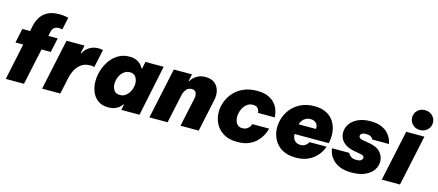

<svg xmlns="http://www.w3.org/2000/svg" viewBox="-55 -1358 4416 1936"><g transform="rotate(15 2153.5 -390.0)"><path d="M32 0 112 -380H31L63 -530H144L157 -593Q166 -634 190 -675Q214 -716 261.5 -743Q309 -770 388 -770Q429 -770 455 -764Q481 -758 481 -758L453 -629Q453 -629 442.5 -631.5Q432 -634 416 -634Q357 -634 344 -575L334 -530H432L400 -380H303L222 0Z M411 0 524 -530H712L694 -446H700Q723 -489 762.5 -514.5Q802 -540 857 -540Q881 -540 892 -536.5Q903 -533 903 -533L863 -347Q863 -347 850.5 -349.5Q838 -352 818 -352Q767 -352 731 -328Q695 -304 672 -263Q649 -222 638 -171L601 0Z M1179 -540Q1223 -540 1251 -527.5Q1279 -515 1295.5 -499Q1312 -483 1318.5 -470.5Q1325 -458 1325 -458H1333L1348 -530H1538L1428 0H1238L1250 -58H1242Q1242 -58 1235 -47.5Q1228 -37 1212 -24Q1196 -11 1169 -0.5Q1142 10 1102 10Q1037 10 994.5 -21Q952 -52 931.5 -103Q911 -154 911 -213Q911 -270 929 -327.5Q947 -385 981.5 -433.5Q1016 -482 1066 -511Q1116 -540 1179 -540ZM1225 -389Q1187 -389 1159.5 -365.5Q1132 -342 1117.5 -307Q1103 -272 1103 -237Q1103 -198 1122.5 -169.5Q1142 -141 1184 -141Q1222 -141 1249.5 -164.5Q1277 -188 1291.5 -223Q1306 -258 1306 -292Q1306 -331 1286.5 -360Q1267 -389 1225 -389Z M1531 0 1644 -530H1834L1818 -455H1823Q1823 -455 1831 -468Q1839 -481 1857 -497.5Q1875 -514 1904 -527Q1933 -540 1975 -540Q2033 -540 2068.5 -512.5Q2104 -485 2117 -439.5Q2130 -394 2118 -339L2046 0H1856L1920 -299Q1928 -335 1917 -361Q1906 -387 1871 -387Q1835 -387 1814 -361Q1793 -335 1785 -299L1721 0Z M2450 10Q2362 10 2304.5 -25Q2247 -60 2219.5 -116Q2192 -172 2192 -235Q2192 -290 2212.5 -344Q2233 -398 2273 -442.5Q2313 -487 2373 -513.5Q2433 -540 2512 -540Q2585 -540 2631 -518.5Q2677 -497 2702.5 -465.5Q2728 -434 2738 -402Q2748 -370 2750 -348.5Q2752 -327 2752 -327H2577Q2577 -327 2576 -337Q2575 -347 2569 -360Q2563 -373 2548.5 -383Q2534 -393 2508 -393Q2469 -393 2441 -368.5Q2413 -344 2398.5 -307.5Q2384 -271 2384 -235Q2384 -195 2403 -166Q2422 -137 2463 -137Q2489 -137 2506.5 -147Q2524 -157 2534 -170Q2544 -183 2548 -193Q2552 -203 2552 -203H2727Q2727 -203 2720.5 -181.5Q2714 -160 2697.5 -128.5Q2681 -97 2650 -65Q2619 -33 2570 -11.5Q2521 10 2450 10Z M3060 10Q2970 10 2913 -25Q2856 -60 2828.5 -116.5Q2801 -173 2801 -236Q2801 -291 2820.5 -345Q2840 -399 2879.5 -443Q2919 -487 2977 -513.5Q3035 -540 3112 -540Q3187 -540 3237 -513.5Q3287 -487 3315 -443.5Q3343 -400 3351 -347Q3359 -294 3350 -240L3346 -217H2988Q2990 -174 3012 -150Q3034 -126 3073 -126Q3104 -126 3122 -139Q3140 -152 3148 -164.5Q3156 -177 3156 -177H3334Q3334 -177 3326.5 -158Q3319 -139 3301.5 -111.5Q3284 -84 3252.5 -56Q3221 -28 3174 -9Q3127 10 3060 10ZM3003 -322H3183Q3188 -357 3167.5 -380.5Q3147 -404 3106 -404Q3067 -404 3040 -381Q3013 -358 3003 -322Z M3644 10Q3571 10 3524 -9Q3477 -28 3449.5 -55.5Q3422 -83 3409.5 -110.5Q3397 -138 3393.5 -157Q3390 -176 3390 -176H3571Q3571 -176 3577.5 -163.5Q3584 -151 3603 -138.5Q3622 -126 3659 -126Q3694 -126 3707.5 -138.5Q3721 -151 3721 -164Q3721 -187 3685 -194L3608 -208Q3538 -221 3497.5 -260.5Q3457 -300 3457 -359Q3457 -409 3486 -450Q3515 -491 3568.5 -515.5Q3622 -540 3697 -540Q3762 -540 3805.5 -522.5Q3849 -505 3875 -479Q3901 -453 3913.5 -427Q3926 -401 3930 -383.5Q3934 -366 3934 -366H3760Q3760 -366 3754.5 -375.5Q3749 -385 3733.5 -394.5Q3718 -404 3687 -404Q3656 -404 3641.5 -393.5Q3627 -383 3627 -368Q3627 -342 3674 -334L3735 -324Q3821 -310 3858 -267Q3895 -224 3895 -171Q3895 -122 3866 -81Q3837 -40 3781 -15Q3725 10 3644 10Z M4198 -583Q4151 -583 4120.5 -613.5Q4090 -644 4090 -686Q4090 -730 4120.5 -760Q4151 -790 4198 -790Q4245 -790 4276 -760Q4307 -730 4307 -686Q4307 -644 4276 -613.5Q4245 -583 4198 -583ZM3957 0 4070 -530H4260L4147 0Z"/></g></svg>

Font: Be Vietnam Pro Black
Style: Italic
Weight: 900
Italic angle: -12°
Designer: Lam Bao, Tony Le, Vietanh Nguyen
Foundry: Yellow Type Foundry
Version: Version 1.002; ttfautohint (v1.8.3)